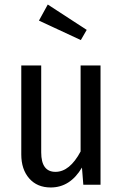

<svg xmlns="http://www.w3.org/2000/svg" viewBox="-20 -816 542 848"><path d="M191 -796 363 -684 337 -639 152 -725ZM424 -527V0H348L342 -76Q290 12 204 12Q144 12 109 -28Q74 -68 74 -134V-527H162V-143Q162 -57 225 -57Q288 -57 336 -147V-527Z"/></svg>

Font: Fira Sans Condensed
Style: Regular
Weight: 400
Width: 3
Designer: Carrois Corporate & Edenspiekermann AG
Foundry: Carrois Corporate GbR & Edenspiekermann AG
Version: Version 4.202;PS 004.202;hotconv 1.0.88;makeotf.lib2.5.64775